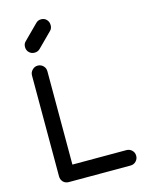

<svg xmlns="http://www.w3.org/2000/svg" viewBox="-151 -1154 945 1244"><g transform="rotate(-15 321.0 -532.5)"><path d="M151.4 0Q128.9 0 114.3 -14.6Q99.6 -30.3 99.6 -51.8Q99.6 -277.3 99.6 -728.5Q99.6 -751 115.2 -765.6Q129.9 -781.2 151.4 -781.2Q172.9 -781.2 188.5 -765.6Q203.1 -751 203.1 -728.5Q203.1 -520.5 203.1 -103.5Q293.9 -103.5 565.4 -103.5Q586.9 -103.5 601.6 -88.9Q617.2 -74.2 617.2 -51.8Q617.2 -30.3 601.6 -14.6Q586.9 0 565.4 0Q426.8 0 151.4 0ZM155.3 -867.2Q132.8 -867.2 118.2 -881.8Q103.5 -896.5 103.5 -918Q103.5 -939.5 116.2 -952.1Q148.4 -984.4 213.9 -1049.8Q228.5 -1065.4 250 -1065.4Q273.4 -1065.4 287.1 -1049.8Q300.8 -1035.2 300.8 -1012.7Q300.8 -1002.9 297.9 -994.1Q294.9 -985.4 287.1 -977.5Q254.9 -945.3 190.4 -880.9Q175.8 -867.2 155.3 -867.2Z"/></g></svg>

Font: Abed
Style: Bold
Weight: 700
Designer: Johan Aakerlund
Version: Version 3.105